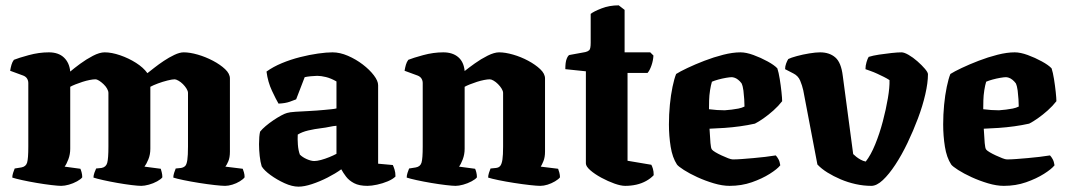

<svg xmlns="http://www.w3.org/2000/svg" viewBox="-20 -696 3995 719"><path d="M209 0Q198 0 172.5 -3Q147 -6 117.5 -11Q88 -16 63 -21.5Q38 -27 26 -31Q26 -39 29 -48.5Q32 -58 35 -65L60 -69Q77 -72 81.5 -87Q86 -102 86 -147V-385Q86 -394 81.5 -401.5Q77 -409 67 -413L18 -431Q20 -443 23 -453.5Q26 -464 32 -472Q49 -479 87.5 -489.5Q126 -500 163 -500Q199 -500 219.5 -480.5Q240 -461 243 -428Q257 -440 280 -457Q303 -474 328 -487Q353 -500 372 -500Q398 -500 430 -489Q462 -478 489.5 -460.5Q517 -443 532 -422Q541 -429 557.5 -442Q574 -455 593.5 -468Q613 -481 633 -490.5Q653 -500 668 -500Q691 -500 720.5 -491.5Q750 -483 777.5 -468.5Q805 -454 823 -437Q841 -420 841 -402V-128Q841 -106 835 -92Q829 -78 824 -72L889 -64Q891 -59 893.5 -50.5Q896 -42 896 -32Q891 -25 878 -17Q865 -9 850 -4.5Q835 0 823 0Q811 0 784 -3Q757 -6 725.5 -11Q694 -16 667.5 -21.5Q641 -27 629 -31Q629 -39 632 -48.5Q635 -58 638 -65L658 -67Q668 -69 673.5 -74.5Q679 -80 681.5 -97Q684 -114 684 -147V-348Q684 -355 678.5 -364Q673 -373 665 -381Q657 -389 648 -394Q639 -399 634 -399Q625 -399 607 -394.5Q589 -390 571.5 -383.5Q554 -377 543 -371V-139Q543 -117 535.5 -99Q528 -81 521 -72L582 -64Q583 -61 585.5 -51.5Q588 -42 588 -32Q583 -25 568.5 -17Q554 -9 537.5 -4.5Q521 0 509 0Q497 0 472.5 -3Q448 -6 419.5 -11Q391 -16 366.5 -21.5Q342 -27 330 -31Q330 -39 333.5 -49Q337 -59 340 -65L360 -67Q377 -70 381.5 -86Q386 -102 386 -147V-348Q386 -355 381 -364Q376 -373 367.5 -381Q359 -389 351 -394Q343 -399 337 -399Q329 -399 316 -396.5Q303 -394 289 -389.5Q275 -385 262.5 -380Q250 -375 243 -371V-139Q243 -118 236 -99.5Q229 -81 222 -72L281 -64Q283 -60 285.5 -51Q288 -42 288 -32Q283 -25 268.5 -17Q254 -9 238 -4.5Q222 0 209 0Z M1098 3Q1074 3 1045.5 -10Q1017 -23 993 -40.5Q969 -58 960 -73Q955 -89 952.5 -112Q950 -135 950 -156Q950 -171 951 -183Q952 -195 954 -203Q962 -213 975 -224Q988 -235 1003.5 -245.5Q1019 -256 1033 -263.5Q1047 -271 1055 -273Q1064 -276 1087 -277.5Q1110 -279 1133 -280Q1150 -281 1165.5 -282Q1181 -283 1195.5 -284.5Q1210 -286 1221 -287Q1232 -288 1240 -290V-391Q1219 -403 1200.5 -407.5Q1182 -412 1168 -412Q1159 -412 1144 -410.5Q1129 -409 1121 -407L1089 -324Q1082 -321 1065 -315Q1048 -309 1023 -308Q1014 -323 998.5 -356Q983 -389 978 -428Q1003 -446 1035.5 -459.5Q1068 -473 1103.5 -482Q1139 -491 1171 -495.5Q1203 -500 1225 -500Q1253 -500 1283 -487Q1313 -474 1338.5 -454.5Q1364 -435 1380 -414Q1396 -393 1396 -377V-83L1451 -78Q1454 -72 1457.5 -61Q1461 -50 1461 -35Q1451 -25 1432 -17Q1413 -9 1392 -4.5Q1371 0 1356 0Q1325 0 1306 -10Q1287 -20 1276 -34.5Q1265 -49 1258 -62Q1236 -46 1206.5 -31Q1177 -16 1148 -6.5Q1119 3 1098 3ZM1157 -93Q1167 -93 1182 -97Q1197 -101 1213 -107.5Q1229 -114 1240 -120V-225Q1227 -224 1213.5 -221Q1200 -218 1183 -216Q1158 -213 1134.5 -207.5Q1111 -202 1095 -192Q1094 -176 1095.5 -154.5Q1097 -133 1103 -117Q1113 -107 1129 -100Q1145 -93 1157 -93Z M1686 0Q1675 0 1649.5 -3Q1624 -6 1594.5 -11Q1565 -16 1540 -21.5Q1515 -27 1503 -31Q1503 -39 1506 -48.5Q1509 -58 1512 -65L1537 -69Q1554 -72 1558.5 -87Q1563 -102 1563 -147V-385Q1563 -394 1558.5 -401.5Q1554 -409 1544 -413L1495 -431Q1497 -443 1500 -453.5Q1503 -464 1509 -472Q1526 -479 1564.5 -489.5Q1603 -500 1640 -500Q1675 -500 1696 -482Q1717 -464 1720 -430Q1735 -442 1758 -458.5Q1781 -475 1806 -487.5Q1831 -500 1849 -500Q1872 -500 1901.5 -491.5Q1931 -483 1958 -468.5Q1985 -454 2003 -437Q2021 -420 2021 -402V-128Q2021 -107 2015 -92.5Q2009 -78 2005 -72L2070 -64Q2072 -59 2074.5 -50Q2077 -41 2077 -32Q2072 -25 2058.5 -17Q2045 -9 2030.5 -4.5Q2016 0 2003 0Q1991 0 1964 -3Q1937 -6 1905 -11Q1873 -16 1846.5 -21.5Q1820 -27 1808 -31Q1808 -39 1811 -48.5Q1814 -58 1817 -65L1837 -67Q1848 -68 1853.5 -75Q1859 -82 1861.5 -98.5Q1864 -115 1864 -147V-348Q1864 -355 1858.5 -364Q1853 -373 1845 -381Q1837 -389 1828.5 -394Q1820 -399 1814 -399Q1806 -399 1793 -396.5Q1780 -394 1766 -389.5Q1752 -385 1739.5 -380Q1727 -375 1720 -371V-139Q1720 -118 1713 -99.5Q1706 -81 1699 -72L1759 -64Q1761 -61 1763.5 -51.5Q1766 -42 1766 -32Q1761 -25 1746 -17Q1731 -9 1714.5 -4.5Q1698 0 1686 0Z M2321 0Q2305 0 2281 -8.5Q2257 -17 2232 -30.5Q2207 -44 2190.5 -58.5Q2174 -73 2174 -84V-429L2097 -437Q2097 -463 2102 -475.5Q2107 -488 2112 -490L2172 -501Q2181 -503 2186.5 -508Q2192 -513 2192 -536V-644Q2203 -653 2232.5 -664.5Q2262 -676 2297 -676L2319 -659V-500H2415L2427 -488Q2426 -469 2419.5 -450.5Q2413 -432 2405 -423H2330V-94L2419 -79Q2422 -74 2425 -64Q2428 -54 2428 -40Q2417 -28 2400 -18.5Q2383 -9 2363 -4.5Q2343 0 2321 0Z M2712 0Q2685 0 2653 -9.5Q2621 -19 2591.5 -32.5Q2562 -46 2541 -59.5Q2520 -73 2515 -80Q2498 -106 2491.5 -146.5Q2485 -187 2485 -230Q2485 -267 2488.5 -303.5Q2492 -340 2498.5 -371Q2505 -402 2512 -419Q2526 -428 2554.5 -441.5Q2583 -455 2618 -468.5Q2653 -482 2688.5 -491Q2724 -500 2753 -500Q2774 -500 2801.5 -490Q2829 -480 2854.5 -466Q2880 -452 2891 -440Q2896 -425 2900 -400Q2904 -375 2906.5 -351.5Q2909 -328 2909 -317Q2895 -299 2876.5 -282.5Q2858 -266 2839.5 -253Q2821 -240 2807 -233Q2780 -227 2751 -223Q2722 -219 2693 -217Q2664 -215 2637 -214Q2639 -180 2640.5 -160.5Q2642 -141 2646 -136Q2649 -132 2659 -126Q2669 -120 2682 -114Q2695 -108 2706.5 -103.5Q2718 -99 2724 -99Q2739 -99 2759 -100.5Q2779 -102 2801.5 -104Q2824 -106 2845.5 -108.5Q2867 -111 2885 -114Q2890 -109 2895 -100Q2900 -91 2902 -77Q2891 -63 2862.5 -45Q2834 -27 2795.5 -13.5Q2757 0 2712 0ZM2694 -283Q2707 -284 2720 -285.5Q2733 -287 2745.5 -289.5Q2758 -292 2768 -297Q2768 -308 2767 -324Q2766 -340 2764 -356.5Q2762 -373 2757 -384Q2751 -392 2744 -397.5Q2737 -403 2730.5 -405Q2724 -407 2720 -407Q2713 -407 2698.5 -404.5Q2684 -402 2669.5 -398Q2655 -394 2646 -390Q2642 -377 2639 -358Q2636 -339 2635.5 -320.5Q2635 -302 2635 -287Q2650 -285 2665 -284Q2680 -283 2694 -283Z M3243 0Q3214 0 3184.5 -6.5Q3155 -13 3128 -24.5Q3101 -36 3078.5 -50Q3056 -64 3041 -80L2988 -358Q2984 -376 2976.5 -394Q2969 -412 2951 -421L2920 -437Q2920 -448 2924 -458.5Q2928 -469 2932 -475Q2942 -480 2964 -486Q2986 -492 3010.5 -496Q3035 -500 3051 -500Q3086 -500 3108 -481Q3130 -462 3136 -412L3175 -119Q3180 -114 3187 -108.5Q3194 -103 3203 -98Q3212 -93 3222 -91Q3241 -115 3257.5 -155.5Q3274 -196 3286 -241.5Q3298 -287 3305 -328.5Q3312 -370 3311 -396Q3302 -402 3290 -408Q3278 -414 3265 -420Q3252 -426 3240.5 -430Q3229 -434 3221 -437Q3221 -450 3225 -463.5Q3229 -477 3233 -483Q3249 -488 3272 -491.5Q3295 -495 3318.5 -497.5Q3342 -500 3356 -500Q3366 -500 3382.5 -490.5Q3399 -481 3415.5 -466.5Q3432 -452 3443.5 -438.5Q3455 -425 3455 -418Q3455 -386 3445 -342.5Q3435 -299 3417.5 -252.5Q3400 -206 3378.5 -161Q3357 -116 3333 -79.5Q3309 -43 3286 -21.5Q3263 0 3243 0Z M3739 0Q3712 0 3680 -9.5Q3648 -19 3618.5 -32.5Q3589 -46 3568 -59.5Q3547 -73 3542 -80Q3525 -106 3518.5 -146.5Q3512 -187 3512 -230Q3512 -267 3515.5 -303.5Q3519 -340 3525.5 -371Q3532 -402 3539 -419Q3553 -428 3581.5 -441.5Q3610 -455 3645 -468.5Q3680 -482 3715.5 -491Q3751 -500 3780 -500Q3801 -500 3828.5 -490Q3856 -480 3881.5 -466Q3907 -452 3918 -440Q3923 -425 3927 -400Q3931 -375 3933.5 -351.5Q3936 -328 3936 -317Q3922 -299 3903.5 -282.5Q3885 -266 3866.5 -253Q3848 -240 3834 -233Q3807 -227 3778 -223Q3749 -219 3720 -217Q3691 -215 3664 -214Q3666 -180 3667.5 -160.5Q3669 -141 3673 -136Q3676 -132 3686 -126Q3696 -120 3709 -114Q3722 -108 3733.5 -103.5Q3745 -99 3751 -99Q3766 -99 3786 -100.5Q3806 -102 3828.5 -104Q3851 -106 3872.5 -108.5Q3894 -111 3912 -114Q3917 -109 3922 -100Q3927 -91 3929 -77Q3918 -63 3889.5 -45Q3861 -27 3822.5 -13.5Q3784 0 3739 0ZM3721 -283Q3734 -284 3747 -285.5Q3760 -287 3772.5 -289.5Q3785 -292 3795 -297Q3795 -308 3794 -324Q3793 -340 3791 -356.5Q3789 -373 3784 -384Q3778 -392 3771 -397.5Q3764 -403 3757.5 -405Q3751 -407 3747 -407Q3740 -407 3725.5 -404.5Q3711 -402 3696.5 -398Q3682 -394 3673 -390Q3669 -377 3666 -358Q3663 -339 3662.5 -320.5Q3662 -302 3662 -287Q3677 -285 3692 -284Q3707 -283 3721 -283Z"/></svg>

Font: Texturina Medium 12pt ExtraBold
Style: Regular
Weight: 800
Version: Version 1.002